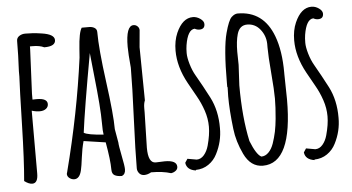

<svg xmlns="http://www.w3.org/2000/svg" viewBox="-49 -759 1584 863"><g transform="rotate(-5 743.0 -327.5)"><path d="M107.4 -595.2 98.1 -394.5V-367.7L116.7 -368.2Q165 -368.2 165 -341.8Q165 -328.6 154.3 -320.6Q143.6 -312.5 126.2 -312.5Q108.9 -312.5 90.3 -318.4V-35.2Q90.3 8.8 64.5 8.8Q48.8 8.8 28.8 -6.3Q37.1 -95.7 41.3 -260.5Q45.4 -425.3 48.3 -476.1V-500.5Q52.2 -573.2 52.2 -636.2Q52.2 -650.4 64.2 -658.2Q76.2 -666 91.1 -666Q106 -666 123 -665Q140.6 -664.1 165.5 -660.2Q222.2 -651.9 222.2 -625.5Q222.2 -597.2 171.4 -597.2Q151.4 -606.9 119.1 -606.9H107.4Z M402.8 -183.1Q399.9 -197.8 399.9 -234.1Q399.9 -270.5 395.8 -324.5Q391.6 -378.4 383.8 -450Q376 -521.5 373 -553.7Q327.6 -302.2 314.5 -199.2Q331.5 -188 402.8 -183.1ZM455.1 -203.1 465.8 -141.6Q465.8 -129.4 475.3 -82Q484.9 -34.7 484.9 -20V-19Q484.9 2.9 468.3 9.3Q447.3 9.3 435.5 2.4Q423.8 -4.4 423.8 -23.9Q423.8 -66.4 409.2 -147.5L310.5 -162.1Q301.3 -128.9 296.4 -89.4Q291.5 -49.8 287.1 -31.7Q278.3 5.4 254.4 5.4Q242.7 5.4 232.7 -2.2Q222.7 -9.8 222.7 -21.5L225.1 -30.3Q292.5 -290.5 325.2 -537.1Q326.2 -543.9 328.1 -577.1Q333 -650.4 346.7 -670.4H380.4Q394 -670.4 404.3 -664.1Q414.6 -657.7 414.6 -645Q414.6 -568.8 434.8 -418.9Q455.1 -269 455.1 -203.1Z M598.1 -560.5 601.1 -320.3Q595.2 -306.6 595.2 -286.1V-266.1L591.3 -106.9Q591.3 -38.1 625 -38.1L666.5 -39.6Q720.2 -39.6 720.2 -10.3Q720.2 0.5 710.9 7.6Q701.7 14.6 689.9 16.1Q653.3 4.4 600.6 4.4Q584.5 13.7 569.6 13.7Q554.7 13.7 546.4 3.4Q538.1 -6.8 538.1 -19Q538.1 -93.3 544.4 -242.4Q550.8 -391.6 550.8 -465.8V-473.1Q544.9 -535.6 544.9 -566.9Q544.9 -661.6 579.6 -661.6Q589.8 -661.6 597.4 -654.3Q605 -647 605 -636.7Z M768.6 -42 810.1 -34.7Q829.1 -34.7 843.3 -51.3Q857.4 -67.9 864.3 -92.8Q877.4 -140.6 877.4 -177.5Q877.4 -214.4 865.2 -250.5Q853 -286.6 835.2 -317.6Q817.4 -348.6 799.8 -380.9Q757.8 -457 757.8 -530.3Q757.8 -575.2 772.9 -609.9Q801.3 -674.3 848.1 -674.3Q865.7 -674.3 881.6 -663.1Q897.5 -651.9 897.5 -638.7Q897.5 -615.7 873 -615.7Q862.3 -615.7 852.1 -621.6Q820.3 -620.1 809.1 -550.8Q806.6 -535.6 806.6 -515.4Q806.6 -495.1 815.4 -465.3Q824.2 -435.5 837.6 -412.4Q851.1 -389.2 866.5 -361.1Q881.8 -333 895.5 -306.6Q926.8 -245.6 926.3 -167Q926.8 -106.4 898.4 -51.3Q884.8 -23.9 859.6 -6.6Q834.5 10.7 802.2 11.2V13.7Q761.2 7.8 757.3 -24.9Z M975.6 -305.7 976.6 -343.8Q976.6 -348.6 975.1 -348.6V-366.7Q975.1 -523.9 993.2 -590.3Q1008.3 -646.5 1022.5 -659.7Q1036.6 -672.9 1050.3 -672.9Q1166.5 -672.9 1210.4 -555.7Q1235.8 -488.3 1235.8 -389.6V-382.3L1237.8 -269Q1237.8 18.6 1104.5 18.6Q1049.3 18.6 1020 -42.5Q992.2 -101.1 985.8 -157.7Q975.6 -243.2 975.6 -305.7ZM1034.7 -442.4 1029.8 -350.1Q1029.8 -205.1 1053.2 -97.2Q1078.1 -34.2 1100.6 -22.9Q1118.7 -22.9 1133.3 -37.6Q1147.9 -52.2 1156.5 -76.9Q1165 -101.6 1170.9 -128.9Q1176.3 -155.8 1179.2 -186.5Q1184.1 -239.7 1184.1 -277.3Q1184.1 -314.9 1177.5 -392.6Q1170.9 -470.2 1170.9 -508.3V-525.9Q1169.9 -562.5 1147 -591.1Q1124 -619.6 1088.4 -619.6Q1054.2 -619.6 1043 -581.1Q1033.7 -548.8 1033.7 -501.5Z M1303.7 -42 1345.2 -34.7Q1364.3 -34.7 1378.4 -51.3Q1392.6 -67.9 1399.4 -92.8Q1412.6 -140.6 1412.6 -177.5Q1412.6 -214.4 1400.4 -250.5Q1388.2 -286.6 1370.4 -317.6Q1352.5 -348.6 1335 -380.9Q1293 -457 1293 -530.3Q1293 -575.2 1308.1 -609.9Q1336.4 -674.3 1383.3 -674.3Q1400.9 -674.3 1416.7 -663.1Q1432.6 -651.9 1432.6 -638.7Q1432.6 -615.7 1408.2 -615.7Q1397.5 -615.7 1387.2 -621.6Q1355.5 -620.1 1344.2 -550.8Q1341.8 -535.6 1341.8 -515.4Q1341.8 -495.1 1350.6 -465.3Q1359.4 -435.5 1372.8 -412.4Q1386.2 -389.2 1401.6 -361.1Q1417 -333 1430.7 -306.6Q1461.9 -245.6 1461.4 -167Q1461.9 -106.4 1433.6 -51.3Q1419.9 -23.9 1394.8 -6.6Q1369.6 10.7 1337.4 11.2V13.7Q1296.4 7.8 1292.5 -24.9Z"/></g></svg>

Font: Amatic
Style: Bold
Weight: 700
Width: 3
Version: Version 2.000; ttfautohint (v0.92-dirty) -l 8 -r 50 -G 50 -x